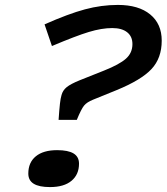

<svg xmlns="http://www.w3.org/2000/svg" viewBox="-20 -745 677 780"><path d="M292 -258H218Q221 -301 223.5 -323.5Q226 -346 230 -359Q235 -378 251 -391Q267 -404 304 -419L402 -458Q465 -483 491.5 -506.5Q518 -530 518 -566Q518 -597 496.5 -614Q475 -631 436 -631Q393 -631 340.5 -615Q288 -599 191 -558L161 -646Q258 -689 325 -707Q392 -725 459 -725Q543 -725 590 -686.5Q637 -648 637 -580Q637 -509 595.5 -464.5Q554 -420 454 -379L358 -340Q333 -330 321.5 -316Q310 -302 292 -258ZM95 -40Q95 -85 125.5 -110Q156 -135 212 -135Q257 -135 279 -121.5Q301 -108 301 -80Q301 -36 270.5 -10.5Q240 15 183 15Q139 15 117 1.5Q95 -12 95 -40Z"/></svg>

Font: Intel One Mono Medium
Style: Italic
Weight: 500
Italic angle: -16°
Monospace: yes
Designer: Fred Shallcrass
Foundry: Frere-Jones Type LLC
Version: Version 1.400;hotconv 1.1.0;makeotfexe 2.6.0;FJTRelease1.4